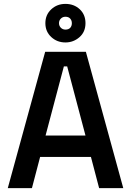

<svg xmlns="http://www.w3.org/2000/svg" viewBox="-20 -966 673 986"><path d="M20 0 212 -700H421L613 0H489L447 -160H186L144 0ZM214 -270H419L325 -625H308ZM316 -748Q273 -748 243 -776Q213 -804 213 -847Q213 -890 243 -918Q273 -946 316 -946Q360 -946 389.5 -918.5Q419 -891 419 -847Q419 -802 388 -775Q357 -748 316 -748ZM316 -814Q332 -814 340.5 -823Q349 -832 349 -847Q349 -861 340.5 -870.5Q332 -880 316 -880Q302 -880 292.5 -870.5Q283 -861 283 -847Q283 -833 292.5 -823.5Q302 -814 316 -814Z"/></svg>

Font: Space Grotesk SemiBold
Style: Regular
Weight: 600
Designer: Florian Karsten
Foundry: Florian Karsten
Version: Version 2.000